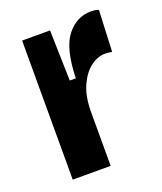

<svg xmlns="http://www.w3.org/2000/svg" viewBox="-107 -613 578 685"><g transform="rotate(-20 181.5 -271.0)"><path d="M52 0V-528H158L163 -336H186Q189 -448 226 -495Q263 -542 318 -542Q325 -542 332.5 -541Q340 -540 347 -537L340 -380Q328 -383 314 -383Q286 -383 259.5 -363.5Q233 -344 215 -305.5Q197 -267 196 -210V0Z"/></g></svg>

Font: Bricolage Grotesque 10pt Condensed Bricolage Grotesque 10pt Condensed Regular
Style: Bold
Weight: 700
Width: 3
Designer: Mathieu Triay
Foundry: Atelier Triay
Version: Version 1.000; ttfautohint (v1.8.4.7-5d5b);gftools[0.9.32]